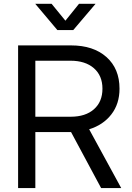

<svg xmlns="http://www.w3.org/2000/svg" viewBox="-20 -959 672 979"><path d="M72.3 0V-727.5H342.3Q456.1 -727.5 522.7 -668.2Q589.4 -608.9 589.4 -506.8Q589.4 -429.2 547.6 -375.5Q505.9 -321.8 434.6 -299.8L598.1 0H495.6L342.3 -285.6Q338.9 -285.6 335.4 -285.6H160.2V0ZM160.2 -363.8H340.3Q416 -363.8 459.2 -402.1Q502.4 -440.4 502.4 -506.8Q502.4 -573.2 458.7 -611.3Q415 -649.4 339.4 -649.4H160.2ZM243.2 -939.5 313.5 -853.5 382.8 -939.5H466.8V-939L353.5 -805.7H272.5L160.2 -939V-939.5Z"/></svg>

Font: Inter Display
Style: Regular
Weight: 400
Designer: Rasmus Andersson
Foundry: rsms
Version: Version 4.001;git-9221beed3